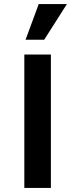

<svg xmlns="http://www.w3.org/2000/svg" viewBox="-20 -927 371 947"><path d="M100 0V-658H231V0ZM106 -731 171 -907H310L198 -731Z"/></svg>

Font: Ysabeau Office
Style: Bold
Weight: 700
Designer: Christian Thalmann (Catharsis Fonts)
Version: Version 2.001;gftools[0.9.30]; featfreeze: tnum,lnum,ss02